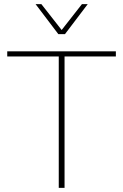

<svg xmlns="http://www.w3.org/2000/svg" viewBox="-20 -908 595 928"><path d="M540 -635H292V0H264V-635H15V-660H540ZM294 -743H262L152 -888H180L278 -763L376 -888H404Z"/></svg>

Font: Work Sans ExtraLight
Style: Regular
Weight: 280
Designer: Wei Huang
Foundry: Wei Huang
Version: Version 1.500